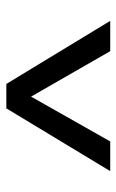

<svg xmlns="http://www.w3.org/2000/svg" viewBox="102 -1048 376 621"><g transform="rotate(-90 290.5 -737.0)"><path d="M330 -905H251L48 -569H144L289 -825L436 -569H534Z"/></g></svg>

Font: Glow Sans SC Normal Book
Style: Regular
Weight: 500
Designer: Ryoko NISHIZUKA (kana, bopomofo & ideographs); Paul D. Hunt (Latin, Greek & Cyrillic); Sandoll Communications, Soo-young
Version: Version 0.93